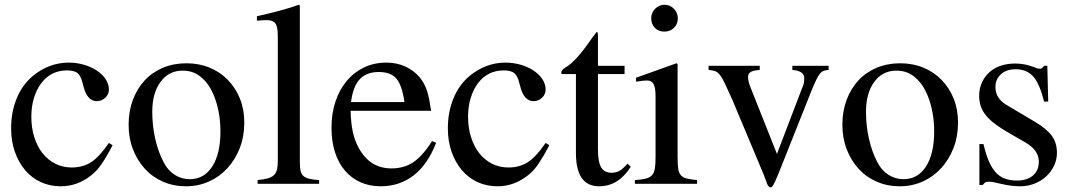

<svg xmlns="http://www.w3.org/2000/svg" viewBox="-20 -782 4563 817"><path d="M459 -164.1Q445.3 -137.7 434.1 -118.7Q422.9 -99.6 412.6 -84.5Q402.3 -69.3 391.6 -57.6Q380.9 -45.9 368.2 -36.1Q309.6 10.7 238.3 10.7Q192.4 10.7 153.3 -7.3Q114.3 -25.4 86.4 -58.6Q58.6 -91.8 43 -136.7Q27.3 -181.6 27.3 -236.3Q27.3 -305.7 51.3 -363.8Q75.2 -421.9 120.1 -459Q154.3 -487.3 192.9 -501.5Q231.4 -515.6 271.5 -515.6Q306.6 -515.6 337.9 -506.3Q369.1 -497.1 392.6 -481.4Q416 -465.8 429.7 -444.8Q443.4 -423.8 443.4 -400.4Q443.4 -380.9 428.2 -366.2Q413.1 -351.6 391.6 -351.6Q372.1 -351.6 358.4 -366.2Q344.7 -380.9 337.9 -405.3L331.1 -429.7Q323.2 -460.9 309.1 -471.7Q294.9 -482.4 264.6 -482.4Q230.5 -482.4 202.6 -468.3Q174.8 -454.1 155.3 -427.7Q135.7 -401.4 124.5 -365.2Q113.3 -329.1 113.3 -285.2Q113.3 -238.3 126 -198.2Q138.7 -158.2 161.1 -129.9Q183.6 -101.6 215.3 -85.4Q247.1 -69.3 285.2 -69.3Q333 -69.3 368.2 -92.3Q403.3 -115.2 443.4 -173.8Z M773.4 -512.7Q827.1 -512.7 872.1 -494.1Q917 -475.6 949.7 -441.9Q982.4 -408.2 1001 -362.3Q1019.5 -316.4 1019.5 -260.7Q1019.5 -202.1 1000.5 -152.8Q981.4 -103.5 948.2 -66.9Q915 -30.3 869.6 -9.8Q824.2 10.7 771.5 10.7Q718.8 10.7 673.8 -8.8Q628.9 -28.3 596.7 -63.5Q564.5 -98.6 545.9 -146.5Q527.3 -194.3 527.3 -251Q527.3 -308.6 545.4 -356.9Q563.5 -405.3 595.7 -439.9Q627.9 -474.6 673.3 -493.7Q718.8 -512.7 773.4 -512.7ZM756.8 -481.4Q698.2 -481.4 663.1 -433.6Q627.9 -385.7 627.9 -306.6Q627.9 -247.1 640.6 -190.9Q653.3 -134.8 676.8 -90.8Q694.3 -56.6 723.6 -38.1Q752.9 -19.5 787.1 -19.5Q848.6 -19.5 883.3 -73.7Q918 -127.9 918 -222.7Q918 -293.9 897.5 -355.5Q877 -417 841.8 -448.2Q823.2 -465.8 802.7 -473.6Q782.2 -481.4 756.8 -481.4Z M1073.2 -712.9Q1102.5 -719.7 1125.5 -725.1Q1148.4 -730.5 1169.4 -736.3Q1190.4 -742.2 1210 -748Q1229.5 -753.9 1251 -761.7L1255.9 -758.8V-93.8Q1255.9 -70.3 1258.8 -56.2Q1261.7 -42 1270.5 -33.7Q1279.3 -25.4 1295.4 -21.5Q1311.5 -17.6 1337.9 -15.6V0H1076.2V-15.6Q1102.5 -18.6 1119.1 -22.9Q1135.7 -27.3 1145.5 -36.6Q1155.3 -45.9 1158.7 -60.5Q1162.1 -75.2 1162.1 -97.7V-628.9Q1162.1 -668 1151.9 -682.1Q1141.6 -696.3 1115.2 -696.3Q1107.4 -696.3 1098.1 -695.8Q1088.9 -695.3 1080.1 -694.3H1073.2Z M1835.9 -174.8Q1800.8 -83 1740.7 -36.1Q1680.7 10.7 1599.6 10.7Q1551.8 10.7 1513.2 -6.8Q1474.6 -24.4 1447.3 -56.6Q1419.9 -88.9 1405.3 -134.8Q1390.6 -180.7 1390.6 -238.3Q1390.6 -299.8 1407.7 -350.6Q1424.8 -401.4 1455.6 -438Q1486.3 -474.6 1529.3 -495.1Q1572.3 -515.6 1624 -515.6Q1668 -515.6 1704.6 -499Q1741.2 -482.4 1766.6 -452.1Q1777.3 -438.5 1784.7 -424.8Q1792 -411.1 1797.4 -394.5Q1802.7 -377.9 1806.6 -357.4Q1810.5 -336.9 1814.5 -310.5H1471.7Q1473.6 -256.8 1481 -222.2Q1488.3 -187.5 1504.9 -155.3Q1552.7 -65.4 1645.5 -65.4Q1699.2 -65.4 1738.8 -91.8Q1778.3 -118.2 1818.4 -181.6ZM1701.2 -347.7Q1690.4 -419.9 1666.5 -447.8Q1642.6 -475.6 1591.8 -475.6Q1540 -475.6 1511.2 -445.3Q1482.4 -415 1473.6 -347.7Z M2317.4 -164.1Q2303.7 -137.7 2292.5 -118.7Q2281.2 -99.6 2271 -84.5Q2260.7 -69.3 2250 -57.6Q2239.3 -45.9 2226.6 -36.1Q2168 10.7 2096.7 10.7Q2050.8 10.7 2011.7 -7.3Q1972.7 -25.4 1944.8 -58.6Q1917 -91.8 1901.4 -136.7Q1885.7 -181.6 1885.7 -236.3Q1885.7 -305.7 1909.7 -363.8Q1933.6 -421.9 1978.5 -459Q2012.7 -487.3 2051.3 -501.5Q2089.8 -515.6 2129.9 -515.6Q2165 -515.6 2196.3 -506.3Q2227.5 -497.1 2251 -481.4Q2274.4 -465.8 2288.1 -444.8Q2301.8 -423.8 2301.8 -400.4Q2301.8 -380.9 2286.6 -366.2Q2271.5 -351.6 2250 -351.6Q2230.5 -351.6 2216.8 -366.2Q2203.1 -380.9 2196.3 -405.3L2189.5 -429.7Q2181.6 -460.9 2167.5 -471.7Q2153.3 -482.4 2123 -482.4Q2088.9 -482.4 2061 -468.3Q2033.2 -454.1 2013.7 -427.7Q1994.1 -401.4 1982.9 -365.2Q1971.7 -329.1 1971.7 -285.2Q1971.7 -238.3 1984.4 -198.2Q1997.1 -158.2 2019.5 -129.9Q2042 -101.6 2073.7 -85.4Q2105.5 -69.3 2143.6 -69.3Q2191.4 -69.3 2226.6 -92.3Q2261.7 -115.2 2301.8 -173.8Z M2637.7 -466.8H2524.4V-146.5Q2524.4 -92.8 2538.1 -69.8Q2551.8 -46.9 2582 -46.9Q2601.6 -46.9 2616.2 -55.2Q2630.9 -63.5 2650.4 -85.9L2664.1 -72.3Q2611.3 10.7 2529.3 10.7Q2430.7 10.7 2430.7 -130.9V-466.8H2372.1Q2368.2 -467.8 2368.2 -473.6Q2368.2 -483.4 2386.7 -495.1Q2430.7 -520.5 2495.1 -614.3Q2500 -622.1 2506.3 -629.4Q2512.7 -636.7 2517.6 -645.5Q2521.5 -645.5 2522.9 -642.6Q2524.4 -639.6 2524.4 -630.9V-502H2637.7Z M2863.3 -509.8V-113.3Q2863.3 -83 2865.7 -64.9Q2868.2 -46.9 2877 -36.6Q2885.7 -26.4 2901.9 -22.5Q2918 -18.6 2946.3 -15.6V0H2681.6V-15.6Q2710.9 -17.6 2728 -22Q2745.1 -26.4 2754.4 -36.6Q2763.7 -46.9 2766.6 -64.9Q2769.5 -83 2769.5 -113.3V-372.1Q2769.5 -409.2 2761.2 -424.3Q2752.9 -439.5 2733.4 -439.5Q2725.6 -439.5 2715.3 -438.5Q2705.1 -437.5 2694.3 -435.5L2686.5 -434.6V-451.2L2858.4 -512.7ZM2807.6 -761.7Q2831.1 -761.7 2847.7 -744.6Q2864.3 -727.5 2864.3 -704.1Q2864.3 -679.7 2848.1 -663.6Q2832 -647.5 2806.6 -647.5Q2782.2 -647.5 2766.6 -663.6Q2751 -679.7 2751 -704.1Q2751 -727.5 2767.6 -744.6Q2784.2 -761.7 2807.6 -761.7Z M3505.9 -484.4Q3493.2 -483.4 3484.9 -480.5Q3476.6 -477.5 3469.2 -468.8Q3461.9 -460 3453.6 -442.9Q3445.3 -425.8 3433.6 -397.5L3291 -39.1Q3278.3 -8.8 3271.5 3.4Q3264.6 15.6 3259.8 15.6Q3254.9 15.6 3249.5 9.3Q3244.1 2.9 3239.3 -13.7Q3237.3 -17.6 3235.4 -22.9Q3233.4 -28.3 3230.5 -37.1L3096.7 -356.4Q3077.1 -399.4 3065.4 -424.8Q3053.7 -450.2 3043.5 -462.9Q3033.2 -475.6 3022.5 -479.5Q3011.7 -483.4 2995.1 -484.4V-502H3212.9V-484.4Q3185.5 -482.4 3174.3 -475.6Q3163.1 -468.8 3163.1 -455.1Q3163.1 -446.3 3165.5 -435.1Q3168 -423.8 3172.9 -412.1L3286.1 -127L3396.5 -416Q3400.4 -423.8 3401.4 -432.6Q3402.3 -441.4 3402.3 -449.2Q3402.3 -480.5 3351.6 -484.4V-502H3505.9Z M3810.5 -512.7Q3864.3 -512.7 3909.2 -494.1Q3954.1 -475.6 3986.8 -441.9Q4019.5 -408.2 4038.1 -362.3Q4056.6 -316.4 4056.6 -260.7Q4056.6 -202.1 4037.6 -152.8Q4018.6 -103.5 3985.4 -66.9Q3952.1 -30.3 3906.7 -9.8Q3861.3 10.7 3808.6 10.7Q3755.9 10.7 3710.9 -8.8Q3666 -28.3 3633.8 -63.5Q3601.6 -98.6 3583 -146.5Q3564.5 -194.3 3564.5 -251Q3564.5 -308.6 3582.5 -356.9Q3600.6 -405.3 3632.8 -439.9Q3665 -474.6 3710.4 -493.7Q3755.9 -512.7 3810.5 -512.7ZM3793.9 -481.4Q3735.4 -481.4 3700.2 -433.6Q3665 -385.7 3665 -306.6Q3665 -247.1 3677.7 -190.9Q3690.4 -134.8 3713.9 -90.8Q3731.4 -56.6 3760.7 -38.1Q3790 -19.5 3824.2 -19.5Q3885.7 -19.5 3920.4 -73.7Q3955.1 -127.9 3955.1 -222.7Q3955.1 -293.9 3934.6 -355.5Q3914.1 -417 3878.9 -448.2Q3860.4 -465.8 3839.8 -473.6Q3819.3 -481.4 3793.9 -481.4Z M4422.9 -349.6Q4404.3 -424.8 4377 -456.1Q4349.6 -487.3 4301.8 -487.3Q4262.7 -487.3 4239.3 -466.3Q4215.8 -445.3 4215.8 -411.1Q4215.8 -363.3 4263.7 -335L4383.8 -263.7Q4434.6 -233.4 4456.1 -203.6Q4477.5 -173.8 4477.5 -131.8Q4477.5 -102.5 4464.8 -76.2Q4452.1 -49.8 4431.2 -30.8Q4410.2 -11.7 4381.8 -0.5Q4353.5 10.7 4321.3 10.7Q4303.7 10.7 4283.2 8.3Q4262.7 5.9 4238.3 0Q4218.8 -4.9 4208 -6.8Q4197.3 -8.8 4187.5 -8.8Q4177.7 -8.8 4172.9 -5.9Q4168 -2.9 4162.1 4.9H4147.5V-168.9H4165Q4174.8 -126 4187.5 -96.7Q4200.2 -67.4 4216.8 -48.8Q4233.4 -30.3 4255.9 -22Q4278.3 -13.7 4306.6 -13.7Q4350.6 -13.7 4375.5 -35.2Q4400.4 -56.6 4400.4 -93.8Q4400.4 -143.6 4341.8 -176.8L4277.3 -213.9Q4241.2 -234.4 4216.3 -252.9Q4191.4 -271.5 4175.8 -290.5Q4160.2 -309.6 4153.3 -330.1Q4146.5 -350.6 4146.5 -374Q4146.5 -404.3 4157.7 -429.7Q4168.9 -455.1 4189 -473.6Q4209 -492.2 4237.3 -502Q4265.6 -511.7 4299.8 -511.7Q4338.9 -511.7 4375 -498Q4395.5 -489.3 4406.2 -489.3Q4410.2 -489.3 4412.1 -491.2Q4414.1 -493.2 4421.9 -500L4422.9 -502H4436.5L4440.4 -349.6Z"/></svg>

Font: Jomolhari
Style: Regular
Weight: 400
Designer: Christopher J. Fynn
Foundry: Christopher  J.  Fynn (Karma Drubgy¸ Tenzin).
Version: Version 1.000